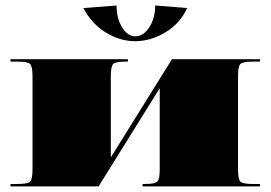

<svg xmlns="http://www.w3.org/2000/svg" viewBox="-20 -666 967 686"><path d="M17.5 -454.5H437.1V-445.8H428.3Q392.9 -445.8 384.4 -437.3Q375.9 -428.8 375.9 -393.4V-103.6L594.4 -454.5H909.1V-445.8H882.9Q847.5 -445.8 838.9 -437.3Q830.4 -428.8 830.4 -393.4V-61.2Q830.4 -25.8 838.9 -17.3Q847.5 -8.7 882.9 -8.7H909.1V0H489.5V-8.7H498.3Q533.7 -8.7 542.2 -17.3Q550.7 -25.8 550.7 -61.2V-351L332.2 0H17.5V-8.7H43.7Q79.1 -8.7 87.6 -17.3Q96.2 -25.8 96.2 -61.2V-393.4Q96.2 -428.8 87.6 -437.3Q79.1 -445.8 43.7 -445.8H17.5ZM278 -637.2 396.4 -646.4Q396.4 -601 416.1 -568.6Q435.8 -536.3 463.3 -536.3Q492.6 -536.3 513.5 -568.6Q534.5 -601 534.5 -646.4L648.6 -637.2Q624.1 -582.6 571.2 -550.7Q518.4 -518.8 462.4 -518.8Q409.5 -518.8 359 -549.2Q308.6 -579.5 278 -637.2Z"/></svg>

Font: FoglihtenBlackPcs
Style: BlackPcs
Weight: 900
Version: Version 0.75